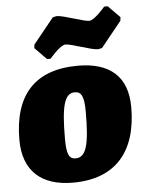

<svg xmlns="http://www.w3.org/2000/svg" viewBox="-55 -813 645 865"><g transform="rotate(-5 268.0 -380.0)"><path d="M172 -556H188C188 -556 236 -614 260 -614C289 -614 372 -580 406 -580L423 -584L516 -699L518 -715L465 -769H449C449 -769 400 -711 377 -711C348 -711 265 -745 231 -745L214 -741L121 -626L119 -610ZM240 9C432 9 531 -105 531 -307C531 -447 451 -514 307 -514C112 -514 16 -406 16 -204C16 -62 99 9 240 9ZM261 -99C232 -99 221 -121 221 -191C221 -341 237 -396 283 -396C313 -396 325 -374 325 -304C325 -154 309 -99 261 -99Z"/></g></svg>

Font: Alegreya SC Black
Style: Italic
Weight: 900
Italic angle: -7°
Designer: Juan Pablo del Peral
Foundry: Huerta Tipografica
Version: Version 2.007;PS 002.007;hotconv 1.0.88;makeotf.lib2.5.64775